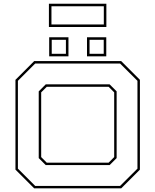

<svg xmlns="http://www.w3.org/2000/svg" viewBox="-20 -1036 854 1056"><path d="M168 0 65 -103V-597L168 -700H646.5L749.5 -597V-103L646.5 0ZM173.5 -13.5H640.5L736 -108.5V-591.5L640.5 -686.5H173.5L78.5 -591.5V-108.5ZM231.5 -128 193 -166.5V-533.5L231.5 -572H583L621.5 -533.5V-166.5L583 -128ZM237 -141.5H577.5L608 -172V-528L577.5 -558.5H237L206.5 -528V-172ZM458.5 -726V-831H564.5V-726ZM250.5 -726V-831H356.5V-726ZM264.5 -740H342.5V-817H264.5ZM472.5 -740H550.5V-817H472.5ZM249 -887.5V-1015.5H565V-887.5ZM263 -901.5H551V-1001.5H263Z"/></svg>

Font: Tourney Expanded Thin
Style: Regular
Weight: 100
Width: 7
Designer: Tyler Finck
Foundry: Etcetera Type Co
Version: Version 1.010; ttfautohint (v1.8.3)